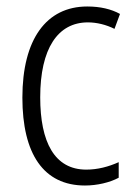

<svg xmlns="http://www.w3.org/2000/svg" viewBox="-20 -655 414 592"><path d="M242 -83C279 -83 318 -92 346 -107V-155C315 -141 281 -132 246 -132C148 -132 104 -217 104 -355C104 -505 158 -586 251 -586C278 -586 307 -579 333 -566L350 -612C323 -627 289 -635 249 -635C123 -635 49 -534 49 -354C49 -181 114 -83 242 -83Z"/></svg>

Font: Noto Sans Telugu UI Condensed Light
Style: Regular
Weight: 300
Width: 3
Designer: Jelle Bosma - Monotype Design Team
Foundry: Monotype Imaging Inc.
Version: Version 2.005